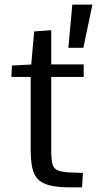

<svg xmlns="http://www.w3.org/2000/svg" viewBox="-20 -807 430 831"><path d="M286.1 3.9Q230 3.9 195.6 -4.6Q161.1 -13.2 143.3 -32.2Q125.5 -51.3 119.1 -83.5Q112.8 -115.7 112.8 -163.1V-474.1H29.3L31.7 -523.4L115.2 -527.8L127.9 -670.9L201.7 -676.3V-528.3H342.3V-474.1H201.7V-162.6Q201.7 -121.1 206.3 -99.6Q210.9 -78.1 229 -70.1Q247.1 -62 286.1 -60.5Q299.3 -60.1 312.5 -59.6Q325.7 -59.1 338.9 -58.6L335 3.9Q322.8 3.9 310.5 3.9Q298.3 3.9 286.1 3.9ZM275.9 -600.1 293 -787.1H379.9L340.8 -600.1Z"/></svg>

Font: Comme
Style: Regular
Weight: 400
Designer: Vernon Adams
Foundry: Vernon Adams
Version: Version 1.000;gftools[0.9.27]